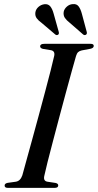

<svg xmlns="http://www.w3.org/2000/svg" viewBox="-20 -913 476 933"><path d="M195.5 -59.5Q189 -33.5 210.5 -30L250 -24Q263 -21 263 -12Q263 0 245 0H18.5Q2.5 0 2.5 -11Q2 -21.5 17.5 -24.5L57 -30Q79 -33.5 88.5 -61Q95.5 -87 108 -132Q120.5 -177 136 -233.5Q151.5 -290 167.8 -350.2Q184 -410.5 199.2 -467.2Q214.5 -524 226 -569.8Q237.5 -615.5 243.5 -642Q248 -665 228 -669L188.5 -675.5Q175 -679 175 -688Q175 -700 195.5 -700H420.5Q435.5 -700 435.5 -690Q435.5 -679.5 419.5 -676L377 -668Q366 -665.5 359.8 -659.8Q353.5 -654 349.5 -641Q341.5 -613.5 328.5 -566.5Q315.5 -519.5 299.8 -461.5Q284 -403.5 267.8 -342.2Q251.5 -281 236.8 -224.8Q222 -168.5 211 -125Q200 -81.5 195.5 -59.5ZM378 -845.5 401.5 -758Q404 -748.5 398 -744.5Q391 -740 384 -745.5L318 -803Q303.5 -814 295.2 -826.2Q287 -838.5 289.5 -855.5Q292.5 -870 305 -881Q317.5 -892 333.5 -893Q352.5 -895 362.2 -881.8Q372 -868.5 378 -845.5ZM241 -845.5 265.5 -758Q268 -748.5 262.5 -744.5Q255.5 -740 248.5 -745.5L182 -802Q167 -812.5 158.2 -824.5Q149.5 -836.5 152 -853.5Q154.5 -868.5 167 -879.5Q179.5 -890.5 196 -892.5Q214.5 -894.5 224.8 -881.5Q235 -868.5 241 -845.5Z"/></svg>

Font: Fraunces 72pt S000
Style: Italic
Weight: 400
Italic angle: -16°
Version: Version 1.000; ttfautohint (v1.8.3)